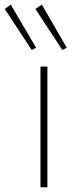

<svg xmlns="http://www.w3.org/2000/svg" viewBox="-71 -794 318 814"><path d="M100.6 0V-511.7H129.9V0ZM193.4 -582 79.1 -755.9 106.4 -774.4 211.9 -591.8ZM63.5 -582 -50.8 -755.9 -25.4 -774.4 82 -591.8Z"/></svg>

Font: Reddit Sans ExtraLight
Style: Regular
Weight: 250
Designer: Stephen Hutchings
Foundry: Reddit
Version: Version 1.014